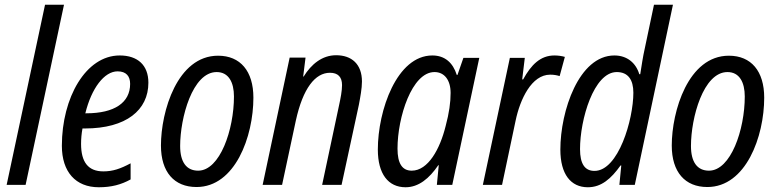

<svg xmlns="http://www.w3.org/2000/svg" viewBox="-20 -780 3276 810"><path d="M8 0H88L250 -760H170Z M397 10C450 10 491 -1 531 -23V-91C488 -68 456 -57 416 -57C352 -57 322 -96 322 -173C322 -194 324 -217 328 -238H338C513 -238 606 -316 606 -431C606 -505 561 -546 485 -546C342 -546 241 -368 241 -165C241 -55 299 10 397 10ZM344 -302H340C366 -408 420 -479 476 -479C513 -479 529 -458 529 -426C529 -347 463 -302 344 -302Z M809 9C972 9 1049 -204 1049 -368C1049 -480 994 -545 900 -545C728 -545 659 -310 659 -166C659 -54 715 9 809 9ZM816 -60C766 -60 740 -97 740 -164C740 -283 792 -476 894 -476C945 -476 967 -432 967 -373C967 -233 908 -60 816 -60Z M1088 0H1170L1228 -271C1258 -408 1310 -473 1372 -473C1406 -473 1423 -455 1423 -421C1423 -397 1417 -366 1410 -334L1339 0H1421L1494 -338C1500 -370 1507 -407 1507 -436C1507 -510 1463 -547 1398 -547C1339 -547 1293 -509 1261 -457H1259L1269 -537H1202Z M1691 10C1746 10 1791 -27 1829 -83H1831L1823 0H1888L2002 -536H1935L1910 -464H1907C1891 -515 1857 -546 1804 -546C1654 -546 1574 -314 1574 -149C1574 -46 1618 10 1691 10ZM1717 -60C1677 -60 1657 -90 1657 -153C1657 -286 1718 -476 1813 -476C1855 -476 1881 -442 1881 -388C1881 -348 1875 -304 1860 -248C1836 -151 1786 -60 1717 -60Z M2017 0H2098L2155 -270C2174 -362 2223 -465 2301 -465C2316 -465 2328 -463 2341 -459L2363 -540C2349 -544 2334 -546 2319 -546C2260 -546 2221 -507 2187 -445H2183L2194 -536H2131Z M2460 10C2517 10 2558 -26 2598 -82H2601L2593 0H2658L2819 -760H2739L2700 -575C2692 -540 2687 -504 2681 -467H2677C2663 -514 2626 -546 2572 -546C2422 -546 2344 -311 2344 -149C2344 -45 2388 10 2460 10ZM2488 -59C2447 -59 2427 -89 2427 -151C2427 -276 2485 -476 2582 -476C2630 -476 2652 -443 2652 -389C2652 -276 2589 -59 2488 -59Z M2964 9C3127 9 3204 -204 3204 -368C3204 -480 3149 -545 3055 -545C2883 -545 2814 -310 2814 -166C2814 -54 2870 9 2964 9ZM2971 -60C2921 -60 2895 -97 2895 -164C2895 -283 2947 -476 3049 -476C3100 -476 3122 -432 3122 -373C3122 -233 3063 -60 2971 -60Z"/></svg>

Font: Noto Sans Condensed
Style: Italic
Weight: 400
Width: 3
Italic angle: -12°
Designer: Monotype Design Team
Foundry: Monotype Imaging Inc.
Version: Version 2.013